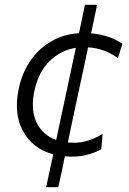

<svg xmlns="http://www.w3.org/2000/svg" viewBox="-20 -644 537 801"><path d="M172.5 137Q179.5 103.5 187.5 67.5Q194.5 33 202 0Q115 -24 75.5 -98Q50.5 -145 50.5 -204Q50.5 -237.5 58.5 -275Q72 -340 107 -390.8Q142 -441.5 193.8 -471.5Q245.5 -501.5 309.5 -505.5Q315.5 -534.5 321.8 -564Q328 -593.5 334.5 -624H385Q378.5 -593 372.5 -563.5Q366 -534 360 -505Q437 -498 490.5 -461.5L472 -401.5Q441 -423.5 410.8 -434Q380.5 -444.5 347.5 -446.5Q339.5 -408.5 331.5 -370.8Q323.5 -333 315 -294.5L293 -192L278 -121Q270.5 -85.5 263 -49.5Q275 -48.5 287.5 -48.5Q320 -48.5 350.8 -58.5Q381.5 -68.5 408 -85.5L402.5 -21.5Q382.5 -9.5 350 0Q317.5 9.5 279.5 9.5Q264.5 9.5 250.5 8.5Q244 39.5 237.5 72Q230.5 104 223 137ZM124 -266.5Q117 -234.5 117 -206.5Q117 -165.5 132 -134Q157 -80.5 214.5 -60Q221.5 -93.5 228.5 -126.5Q235.5 -159 242.5 -192L264.5 -294.5Q272.5 -332.5 280.5 -370Q288.5 -407 296.5 -444.5Q234 -435 187.2 -389.2Q140.5 -343.5 124 -266.5Z"/></svg>

Font: Heraclito Light
Style: Italic
Weight: 300
Italic angle: -12°
Designer: Kostas Bartsokas (font) & Cristiano Sobral (main changes)
Foundry: Kostas Bartsokas (font) & Cristiano Sobral (main changes)
Version: Version 1.00;July 8, 2020;FontCreator 13.0.0.2655 64-bit